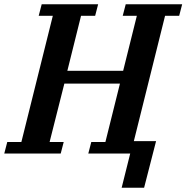

<svg xmlns="http://www.w3.org/2000/svg" viewBox="-50 -718 872 898"><path d="M559 0H363L377 -54H443L511 -327H251L182 -54H248L234 0H-30L-16 -54H50L197 -644H131L145 -698H409L395 -644H329L265 -387H526L590 -644H524L538 -698H802L788 -644H722L576 -58H680L624 160H519Z"/></svg>

Font: IBM Plex Serif SemiBold
Style: Italic
Weight: 600
Italic angle: -14°
Designer: Mike Abbink, Paul van der Laan, Pieter van Rosmalen
Foundry: Bold Monday
Version: Version 2.5